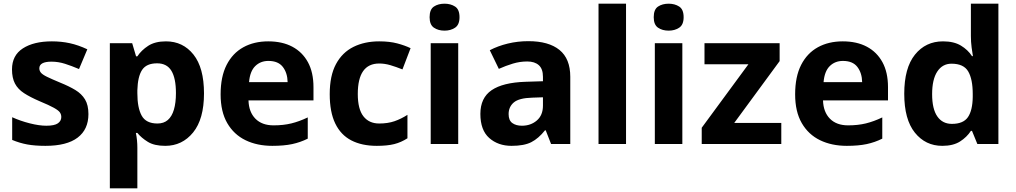

<svg xmlns="http://www.w3.org/2000/svg" viewBox="-20 -780 5506 1040"><path d="M459 -162Q459 -79 400.5 -34.5Q342 10 226 10Q169 10 128 2.5Q87 -5 46 -22V-145Q90 -125 141 -112Q192 -99 231 -99Q275 -99 293.5 -112Q312 -125 312 -146Q312 -160 304.5 -171Q297 -182 272 -196Q247 -210 194 -232Q143 -254 110 -275.5Q77 -297 61 -327.5Q45 -358 45 -404Q45 -480 104 -518Q163 -556 261 -556Q312 -556 358 -546Q404 -536 453 -513L408 -406Q368 -423 332 -434.5Q296 -446 259 -446Q226 -446 209.5 -437Q193 -428 193 -410Q193 -397 201.5 -386.5Q210 -376 234.5 -364Q259 -352 307 -332Q354 -313 388 -292.5Q422 -272 440.5 -241.5Q459 -211 459 -162Z M879 -556Q971 -556 1028 -484.5Q1085 -413 1085 -274Q1085 -135 1026 -62.5Q967 10 875 10Q816 10 781 -11.5Q746 -33 724 -60H716Q720 -41 722 -20.5Q724 0 724 20V240H575V-546H696L717 -475H724Q746 -508 783 -532Q820 -556 879 -556ZM831 -437Q773 -437 749.5 -401Q726 -365 724 -291V-275Q724 -196 747.5 -153.5Q771 -111 833 -111Q867 -111 889 -130Q911 -149 922 -186Q933 -223 933 -276Q933 -356 908.5 -396.5Q884 -437 831 -437Z M1433 -556Q1509 -556 1563.5 -527Q1618 -498 1648 -443Q1678 -388 1678 -308V-236H1326Q1328 -173 1363.5 -137Q1399 -101 1462 -101Q1515 -101 1558 -111.5Q1601 -122 1647 -144V-29Q1607 -9 1562.5 0.5Q1518 10 1455 10Q1373 10 1310 -20.5Q1247 -51 1211 -113Q1175 -175 1175 -269Q1175 -365 1207.5 -428.5Q1240 -492 1298 -524Q1356 -556 1433 -556ZM1434 -450Q1391 -450 1362.5 -422Q1334 -394 1329 -335H1538Q1537 -385 1512 -417.5Q1487 -450 1434 -450Z M2021 10Q1940 10 1883 -19.5Q1826 -49 1796 -111Q1766 -173 1766 -270Q1766 -370 1800 -433Q1834 -496 1894.5 -526Q1955 -556 2034 -556Q2090 -556 2131.5 -545Q2173 -534 2204 -519L2160 -404Q2125 -418 2094.5 -427Q2064 -436 2034 -436Q1918 -436 1918 -271Q1918 -189 1948.5 -150Q1979 -111 2034 -111Q2081 -111 2117 -123.5Q2153 -136 2187 -158V-31Q2153 -9 2115.5 0.5Q2078 10 2021 10Z M2462 -546V0H2313V-546ZM2388 -760Q2421 -760 2445 -744.5Q2469 -729 2469 -686.8Q2469 -646 2445 -630Q2421 -614 2388 -614Q2353.7 -614 2330.4 -630Q2307 -646 2307 -686.8Q2307 -729 2330.4 -744.5Q2353.7 -760 2388 -760Z M2842 -557Q2952 -557 3010.5 -509.5Q3069 -462 3069 -364V0H2965L2936 -74H2932Q2897 -30 2858 -10Q2819 10 2751 10Q2678 10 2630 -32.5Q2582 -75 2582 -163Q2582 -250 2643 -291.5Q2704 -333 2826 -337L2921 -340V-364Q2921 -407 2898.5 -427Q2876 -447 2836 -447Q2796 -447 2758 -435.5Q2720 -424 2682 -407L2633 -508Q2677 -531 2730.5 -544Q2784 -557 2842 -557ZM2863 -251Q2791 -249 2763 -225Q2735 -201 2735 -162Q2735 -128 2755 -113.5Q2775 -99 2807 -99Q2855 -99 2888 -127.5Q2921 -156 2921 -208V-253Z M3371 0H3222V-760H3371Z M3676 -546V0H3527V-546ZM3602 -760Q3635 -760 3659 -744.5Q3683 -729 3683 -686.8Q3683 -646 3659 -630Q3635 -614 3602 -614Q3567.7 -614 3544.4 -630Q3521 -646 3521 -686.8Q3521 -729 3544.4 -744.5Q3567.7 -760 3602 -760Z M4212 0H3781V-88L4034 -432H3796V-546H4203V-449L3957 -114H4212Z M4545 -556Q4621 -556 4675.5 -527Q4730 -498 4760 -443Q4790 -388 4790 -308V-236H4438Q4440 -173 4475.5 -137Q4511 -101 4574 -101Q4627 -101 4670 -111.5Q4713 -122 4759 -144V-29Q4719 -9 4674.5 0.5Q4630 10 4567 10Q4485 10 4422 -20.5Q4359 -51 4323 -113Q4287 -175 4287 -269Q4287 -365 4319.5 -428.5Q4352 -492 4410 -524Q4468 -556 4545 -556ZM4546 -450Q4503 -450 4474.5 -422Q4446 -394 4441 -335H4650Q4649 -385 4624 -417.5Q4599 -450 4546 -450Z M5084 10Q4993 10 4935.5 -61.5Q4878 -133 4878 -272Q4878 -412 4936 -484Q4994 -556 5088 -556Q5147 -556 5185 -533Q5223 -510 5245 -476H5250Q5247 -492 5243 -522.5Q5239 -553 5239 -585V-760H5388V0H5274L5245 -71H5239Q5217 -37 5180 -13.5Q5143 10 5084 10ZM5136 -109Q5198 -109 5223 -145.5Q5248 -182 5249 -255V-271Q5249 -351 5224.5 -393Q5200 -435 5134 -435Q5085 -435 5057 -392.5Q5029 -350 5029 -270Q5029 -190 5057 -149.5Q5085 -109 5136 -109Z"/></svg>

Font: Noto Sans Gunjala Gondi
Style: Regular
Weight: 400
Designer: Ek Type
Foundry: Ek Type
Version: Version 1.004